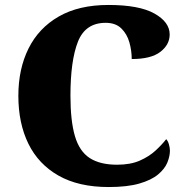

<svg xmlns="http://www.w3.org/2000/svg" viewBox="-20 -744 748 774"><path d="M418 10Q297 10 216 -36Q135 -82 94.5 -164.5Q54 -247 54 -358Q54 -466 95 -548.5Q136 -631 217 -677.5Q298 -724 417 -724Q541 -724 602.5 -689.5Q664 -655 664 -605Q664 -564 626.5 -535Q589 -506 511 -506Q511 -540 501.5 -573.5Q492 -607 469 -629.5Q446 -652 406 -652Q324 -652 294 -575.5Q264 -499 264 -358Q264 -257 282 -195.5Q300 -134 341.5 -107Q383 -80 452 -80Q506 -80 543.5 -96.5Q581 -113 607 -137Q633 -161 650 -183Q657 -176 661 -162Q665 -148 665 -137Q665 -114 654.5 -88.5Q644 -63 617 -40.5Q590 -18 541.5 -4Q493 10 418 10Z"/></svg>

Font: Noto Serif Tamil Black
Style: Regular
Weight: 900
Designer: Indian Type Foundry, Tom Grace, and the Monotype Design Team
Foundry: Monotype Imaging Inc.
Version: Version 2.004; ttfautohint (v1.8.4.7-5d5b)